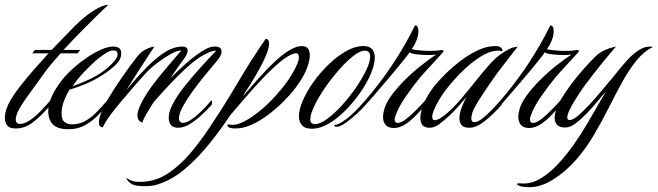

<svg xmlns="http://www.w3.org/2000/svg" viewBox="-42 -526 2713 792"><path d="M23 4Q-2 4 -12 -8Q-22 -20 -22 -39Q-22 -72 2 -114Q16 -138 40.5 -169.5Q65 -201 96 -236.5Q127 -272 158 -306H91L102 -320H171Q199 -349 223.5 -374.5Q248 -400 264 -416Q308 -460 345.5 -483Q383 -506 405 -506Q389 -492 358.5 -462Q328 -432 291.5 -395Q255 -358 220 -320H289L278 -306H208Q189 -284 172.5 -265Q156 -246 144 -229Q97 -165 68 -124Q39 -83 30 -62Q23 -45 23 -34Q23 -15 41 -15Q56 -15 73 -25Q98 -39 123.5 -65.5Q149 -92 165 -111Q169 -111 169 -105Q169 -96 165 -91Q127 -47 94 -21.5Q61 4 23 4Z M241 7Q195 7 176 -13Q157 -33 157 -67Q157 -100 175.5 -136.5Q194 -173 222 -206Q239 -226 264 -248Q289 -270 318 -289.5Q347 -309 375.5 -321.5Q404 -334 426 -334Q438 -334 448 -328.5Q458 -323 458 -305Q458 -280 434 -257.5Q410 -235 380 -216Q346 -194 309 -179Q272 -164 245 -156Q230 -132 221 -107Q212 -82 212 -58Q212 -32 224.5 -22.5Q237 -13 254 -13Q285 -13 310.5 -27.5Q336 -42 358 -65Q380 -88 400 -111Q404 -111 404 -105Q404 -96 400 -91Q380 -68 356.5 -45Q333 -22 305 -7.5Q277 7 241 7ZM257 -170Q283 -179 318.5 -195Q354 -211 381 -230Q387 -234 402 -246.5Q417 -259 430 -274.5Q443 -290 443 -302Q443 -318 427 -318Q410 -318 388.5 -303Q367 -288 354 -277Q330 -255 304 -228Q278 -201 257 -170Z M693 1Q672 1 663 -10.5Q654 -22 654 -40Q654 -67 673 -101.5Q692 -136 722.5 -174Q753 -212 786.5 -249Q820 -286 850 -317Q835 -317 817.5 -309Q800 -301 782 -290Q754 -271 720.5 -240Q687 -209 654 -173.5Q621 -138 592 -105Q576 -80 563 -58Q550 -36 545 -20Q525 -28 525 -49Q525 -65 534 -86Q552 -126 581 -166Q610 -206 643.5 -244.5Q677 -283 706 -318Q688 -318 661 -302.5Q634 -287 607.5 -267Q581 -247 565 -230Q544 -208 515.5 -175Q487 -142 459.5 -109.5Q432 -77 415 -54Q397 -30 390.5 -17Q384 -4 382 -1Q366 -1 366 -20Q366 -40 378.5 -68Q391 -96 400 -112Q426 -156 459.5 -204.5Q493 -253 522 -290Q537 -310 554 -319.5Q571 -329 583 -331.5Q595 -334 595 -334Q589 -325 570.5 -297Q552 -269 528 -231.5Q504 -194 479 -154Q519 -203 563 -248Q607 -293 647 -316Q680 -334 709 -334Q732 -334 732 -318Q732 -303 716 -282Q709 -273 697 -256Q685 -239 675.5 -225Q666 -211 666 -211L660 -202Q692 -235 725 -264Q758 -293 789 -313Q802 -322 816 -328Q830 -334 845 -334Q872 -334 872 -313Q872 -297 853 -275Q830 -248 803 -215Q776 -182 751.5 -148Q727 -114 711.5 -85Q696 -56 696 -38Q696 -28 701.5 -23.5Q707 -19 711 -19Q726 -19 744.5 -31Q763 -43 780.5 -59.5Q798 -76 811.5 -91Q825 -106 829 -111Q833 -111 833 -105Q833 -96 829 -91Q815 -76 792 -54Q769 -32 743 -15.5Q717 1 693 1Z M552 242Q525 242 507 236Q499 232 490.5 225Q482 218 479 207Q490 216 504 220.5Q518 225 538 224Q596 224 646.5 192Q697 160 741 108.5Q785 57 823 -1Q884 -92 939 -185.5Q994 -279 1054 -366Q1068 -365 1068 -346Q1068 -321 1043 -270.5Q1018 -220 974 -152Q970 -147 967 -141Q964 -135 960 -129Q990 -164 1022.5 -200.5Q1055 -237 1087 -267.5Q1119 -298 1149 -317Q1179 -336 1204 -336Q1236 -336 1236 -297Q1236 -273 1221 -237Q1206 -201 1175 -161Q1156 -136 1127.5 -107.5Q1099 -79 1065.5 -53.5Q1032 -28 997 -12Q962 4 929 4Q902 4 897 -6Q895 -9 896.5 -11Q898 -13 899 -13Q899 -13 904 -12Q909 -11 916 -11Q940 -11 971 -28Q1002 -45 1036.5 -74Q1071 -103 1102 -139Q1136 -177 1159 -214.5Q1182 -252 1189 -276Q1191 -284 1191 -289Q1191 -297 1187.5 -302.5Q1184 -308 1174 -306Q1149 -300 1114 -271Q1079 -242 1041 -202Q1003 -162 968.5 -121.5Q934 -81 908 -51Q871 5 823.5 64.5Q776 124 721.5 170.5Q667 217 607 235Q588 242 552 242Z M1245 5Q1216 5 1203.5 -9.5Q1191 -24 1191 -46Q1191 -74 1207.5 -112Q1224 -150 1252 -189Q1280 -228 1315 -261.5Q1350 -295 1386.5 -315.5Q1423 -336 1457 -336Q1482 -336 1493 -323Q1504 -310 1504 -289Q1504 -261 1488 -222.5Q1472 -184 1444.5 -144.5Q1417 -105 1383.5 -71Q1350 -37 1314 -16Q1278 5 1245 5ZM1257 -14Q1278 -14 1307.5 -35.5Q1337 -57 1368 -91Q1399 -125 1425.5 -163.5Q1452 -202 1468.5 -236.5Q1485 -271 1485 -293Q1485 -317 1462 -317Q1443 -317 1414.5 -294.5Q1386 -272 1355.5 -237Q1325 -202 1298 -163Q1271 -124 1254.5 -89Q1238 -54 1238 -34Q1238 -14 1257 -14Z M1584 2Q1559 2 1548.5 -11Q1538 -24 1538 -43Q1538 -55 1541 -67Q1547 -97 1571 -130Q1595 -163 1628 -196Q1661 -229 1695.5 -256Q1730 -283 1757 -301Q1745 -299 1726 -299Q1704 -299 1680 -301.5Q1656 -304 1647 -310Q1643 -303 1627.5 -283.5Q1612 -264 1589.5 -237Q1567 -210 1543 -182Q1519 -154 1498 -129.5Q1477 -105 1464 -91Q1451 -76 1428.5 -55.5Q1406 -35 1383.5 -19Q1361 -3 1346 -3Q1339 -3 1337.5 -6Q1336 -9 1336 -10Q1352 -10 1383.5 -32.5Q1415 -55 1464 -111Q1523 -179 1575.5 -257.5Q1628 -336 1670 -421H1671Q1684 -421 1684 -396Q1684 -373 1668 -342Q1664 -335 1656 -323Q1676 -319 1696 -317.5Q1716 -316 1733 -316Q1747 -316 1759 -317Q1771 -318 1778 -320Q1787 -320 1787.5 -316.5Q1788 -313 1786 -311Q1782 -307 1769.5 -293Q1757 -279 1741.5 -262.5Q1726 -246 1713 -231.5Q1700 -217 1694 -210Q1663 -173 1632.5 -129Q1602 -85 1590 -50Q1586 -41 1586 -33Q1586 -19 1599 -19Q1613 -19 1634 -35.5Q1655 -52 1676.5 -74Q1698 -96 1711 -111Q1715 -111 1715 -105Q1715 -96 1711 -91Q1665 -37 1636.5 -17.5Q1608 2 1584 2Z M1729 1Q1692 1 1692 -41Q1692 -65 1706 -98.5Q1720 -132 1748 -169Q1768 -194 1797 -222.5Q1826 -251 1860.5 -277Q1895 -303 1931 -319.5Q1967 -336 2001 -336Q2016 -336 2022 -331.5Q2028 -327 2030 -322Q2032 -318 2030.5 -316Q2029 -314 2027 -315Q2023 -317 2011 -317Q1975 -317 1925.5 -282.5Q1876 -248 1828 -193Q1794 -155 1772 -118.5Q1750 -82 1743 -58Q1741 -50 1741 -44Q1741 -30 1752 -30Q1759 -30 1771 -36.5Q1783 -43 1802 -59Q1832 -85 1861.5 -120Q1891 -155 1920 -191.5Q1949 -228 1976.5 -259Q2004 -290 2029 -306Q2061 -327 2073.5 -330Q2086 -333 2094 -334Q2089 -328 2072 -306Q2055 -284 2036 -259.5Q2017 -235 2005 -219Q1987 -193 1966.5 -163Q1946 -133 1929.5 -106.5Q1913 -80 1907 -63Q1902 -46 1902 -38Q1902 -22 1915 -22Q1924 -22 1936.5 -29.5Q1949 -37 1962 -47Q1979 -61 1994 -76.5Q2009 -92 2025 -111Q2029 -111 2029 -105Q2029 -96 2025 -91Q2012 -76 1993.5 -58Q1975 -40 1957 -26Q1944 -15 1927 -7Q1910 1 1894 1Q1871 1 1862 -10Q1853 -21 1853 -38Q1853 -58 1862 -81.5Q1871 -105 1882 -126Q1869 -110 1849 -87.5Q1829 -65 1813 -50Q1791 -30 1771 -14.5Q1751 1 1729 1Z M2142 2Q2117 2 2106.5 -11Q2096 -24 2096 -43Q2096 -55 2099 -67Q2105 -97 2129 -130Q2153 -163 2186 -196Q2219 -229 2253.5 -256Q2288 -283 2315 -301Q2303 -299 2284 -299Q2262 -299 2238 -301.5Q2214 -304 2205 -310Q2201 -303 2185.5 -283.5Q2170 -264 2147.5 -237Q2125 -210 2101 -182Q2077 -154 2056 -129.5Q2035 -105 2022 -91Q2009 -76 1986.5 -55.5Q1964 -35 1941.5 -19Q1919 -3 1904 -3Q1897 -3 1895.5 -6Q1894 -9 1894 -10Q1910 -10 1941.5 -32.5Q1973 -55 2022 -111Q2081 -179 2133.5 -257.5Q2186 -336 2228 -421H2229Q2242 -421 2242 -396Q2242 -373 2226 -342Q2222 -335 2214 -323Q2234 -319 2254 -317.5Q2274 -316 2291 -316Q2305 -316 2317 -317Q2329 -318 2336 -320Q2345 -320 2345.5 -316.5Q2346 -313 2344 -311Q2340 -307 2327.5 -293Q2315 -279 2299.5 -262.5Q2284 -246 2271 -231.5Q2258 -217 2252 -210Q2221 -173 2190.5 -129Q2160 -85 2148 -50Q2144 -41 2144 -33Q2144 -19 2157 -19Q2171 -19 2192 -35.5Q2213 -52 2234.5 -74Q2256 -96 2269 -111Q2273 -111 2273 -105Q2273 -96 2269 -91Q2223 -37 2194.5 -17.5Q2166 2 2142 2Z M2143 246Q2114 246 2102.5 241.5Q2091 237 2091 234Q2091 230 2098 230Q2103 230 2108 230.5Q2113 231 2118 231Q2154 231 2190 209Q2226 187 2260 150.5Q2294 114 2325 70Q2356 26 2381 -17L2458 -150Q2445 -135 2424.5 -110Q2404 -85 2380 -60Q2356 -35 2333 -17.5Q2310 0 2290 0Q2266 0 2256 -11Q2246 -22 2246 -39Q2246 -56 2253.5 -76Q2261 -96 2272 -116Q2291 -148 2315.5 -180.5Q2340 -213 2365.5 -241.5Q2391 -270 2411 -290Q2430 -309 2450 -318Q2470 -327 2484.5 -330.5Q2499 -334 2499 -334Q2477 -309 2439.5 -263Q2402 -217 2364 -165Q2360 -160 2349.5 -144Q2339 -128 2327 -108.5Q2315 -89 2306.5 -70.5Q2298 -52 2298 -41Q2298 -30 2310 -31Q2323 -32 2344 -50Q2365 -68 2389 -94Q2413 -120 2434.5 -145.5Q2456 -171 2470 -188Q2484 -204 2503 -228Q2522 -252 2544 -276.5Q2566 -301 2590.5 -317.5Q2615 -334 2640 -334Q2649 -334 2651 -332Q2615 -315 2584 -277Q2553 -239 2525 -188Q2497 -137 2468.5 -80.5Q2440 -24 2408 30.5Q2376 85 2338 129Q2293 181 2241.5 213.5Q2190 246 2143 246Z"/></svg>

Font: Luxurious Script
Style: Regular
Weight: 400
Designer: Robert E. Leuschke
Foundry: Robert E. Leuschke
Version: Version 1.010; ttfautohint (v1.8.3)